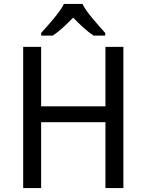

<svg xmlns="http://www.w3.org/2000/svg" viewBox="-20 -951 741 971"><path d="M604 0H513.2V-333H188V0H97.2V-713.9H188V-413.1H513.2V-713.9H604ZM512.2 -771H453.1Q428.2 -787.6 401.9 -811.3Q375.5 -835 350.1 -861.8Q323.7 -835 297.9 -811.3Q272 -787.6 247.1 -771H188V-784.2Q200.7 -798.3 217.3 -816.9Q233.9 -835.4 250.2 -855.2Q266.6 -875 281 -894.8Q295.4 -914.6 303.2 -931.2H397Q404.8 -914.6 419.2 -894.8Q433.6 -875 450 -855.2Q466.3 -835.4 483.2 -816.9Q500 -798.3 512.2 -784.2Z"/></svg>

Font: Droid Sans
Style: Regular
Weight: 400
Foundry: Ascender Corporation
Version: Version 1.00 build 114